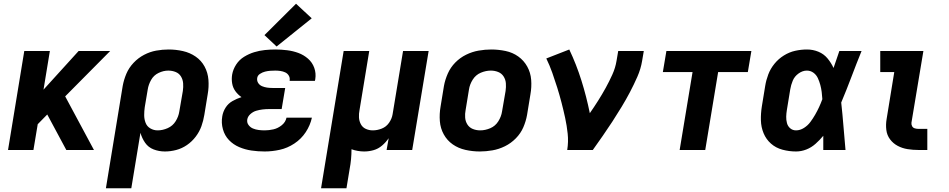

<svg xmlns="http://www.w3.org/2000/svg" viewBox="-20 -803 5080 1028"><path d="M23 0H159L182 -138L233 -190L335 0H483L329 -287L570 -530H401L213 -323L247 -530H110Z M547 205H683L732 -92Q740 -63 757 -38.5Q774 -14 802.5 -3Q831 8 863 8Q893 8 923.5 0Q954 -8 981 -26.5Q1008 -45 1028 -71.5Q1048 -98 1058.5 -127.5Q1069 -157 1074 -188L1092 -298Q1099 -337 1096 -375.5Q1093 -414 1075.5 -446.5Q1058 -479 1027.5 -500Q997 -521 959.5 -529.5Q922 -538 883 -538Q850 -538 816.5 -532Q783 -526 751.5 -509.5Q720 -493 695 -466.5Q670 -440 656.5 -408Q643 -376 637 -343ZM824 -105Q803 -105 785 -115.5Q767 -126 759.5 -145.5Q752 -165 752 -186.5Q752 -208 755 -229L771 -324Q775 -350 789 -375Q803 -400 829 -412.5Q855 -425 881 -425Q902 -425 920.5 -417.5Q939 -410 949 -393.5Q959 -377 960.5 -357Q962 -337 959 -316L940 -206Q936 -179 920.5 -154Q905 -129 878 -117Q851 -105 824 -105Z M1397 8Q1437 8 1478 -1Q1519 -10 1556 -34.5Q1593 -59 1617 -95.5Q1641 -132 1650 -173H1514Q1509 -149 1488.5 -132.5Q1468 -116 1444 -110.5Q1420 -105 1397 -105Q1381 -105 1365 -107Q1349 -109 1334.5 -115Q1320 -121 1310.5 -134Q1301 -147 1304 -164Q1307 -180 1321 -192.5Q1335 -205 1352 -210Q1369 -215 1386 -217Q1403 -219 1420 -219H1488L1507 -332H1439Q1424 -332 1410 -334Q1396 -336 1383 -341.5Q1370 -347 1362.5 -358.5Q1355 -370 1357 -385Q1359 -399 1372 -407.5Q1385 -416 1399 -419.5Q1413 -423 1426.5 -424Q1440 -425 1454 -425Q1468 -425 1481.5 -423Q1495 -421 1507 -415.5Q1519 -410 1526 -398.5Q1533 -387 1531 -373V-370H1666Q1667 -374 1668 -379Q1673 -411 1662.5 -440Q1652 -469 1629 -489Q1606 -509 1577.5 -519.5Q1549 -530 1517.5 -534Q1486 -538 1454 -538Q1426 -538 1397.5 -535Q1369 -532 1341 -523.5Q1313 -515 1287 -499Q1261 -483 1244.5 -457.5Q1228 -432 1223 -404Q1219 -380 1223 -356.5Q1227 -333 1240.5 -314.5Q1254 -296 1273 -283Q1248 -275 1225 -262Q1202 -249 1188 -227Q1174 -205 1170 -180Q1164 -145 1173.5 -111Q1183 -77 1206 -53Q1229 -29 1260.5 -15.5Q1292 -2 1326.5 3Q1361 8 1397 8ZM1461 -554 1649 -705 1565 -783 1396 -615Z M1699 205H1835L1852 102Q1857 76 1859.5 49.5Q1862 23 1862 -4Q1878 2 1895.5 5Q1913 8 1930 8Q1955 8 1980 1Q2005 -6 2025.5 -23.5Q2046 -41 2061 -63L2050 0H2187L2275 -530H2138L2082 -191Q2078 -167 2063 -145.5Q2048 -124 2024 -114.5Q2000 -105 1976 -105Q1956 -105 1938.5 -113Q1921 -121 1912 -138Q1903 -155 1902 -174.5Q1901 -194 1905 -214L1957 -530H1820Z M2549 8Q2582 8 2616.5 2Q2651 -4 2683.5 -20Q2716 -36 2742 -62.5Q2768 -89 2782 -121.5Q2796 -154 2802 -188L2820 -298Q2827 -337 2824 -375.5Q2821 -414 2803 -446.5Q2785 -479 2755 -500.5Q2725 -522 2687 -530Q2649 -538 2610 -538Q2577 -538 2542.5 -532Q2508 -526 2475.5 -510Q2443 -494 2417.5 -468Q2392 -442 2377.5 -409Q2363 -376 2357 -343L2339 -233Q2332 -193 2335 -154.5Q2338 -116 2356 -83.5Q2374 -51 2404 -30Q2434 -9 2472 -0.5Q2510 8 2549 8ZM2551 -105Q2530 -105 2511.5 -112.5Q2493 -120 2482.5 -136.5Q2472 -153 2470.5 -173.5Q2469 -194 2473 -214L2491 -324Q2495 -351 2511 -376.5Q2527 -402 2554 -413.5Q2581 -425 2608 -425Q2629 -425 2647.5 -417.5Q2666 -410 2676.5 -393.5Q2687 -377 2688.5 -357Q2690 -337 2687 -316L2668 -206Q2664 -179 2648 -153.5Q2632 -128 2605 -116.5Q2578 -105 2551 -105Z M3017 0H3154Q3181 -38 3207.5 -76Q3234 -114 3259 -152.5Q3284 -191 3308 -230.5Q3332 -270 3353 -310Q3374 -350 3392.5 -392Q3411 -434 3418 -477L3427 -530H3290L3281 -477Q3275 -440 3258.5 -403.5Q3242 -367 3223 -332.5Q3204 -298 3182.5 -264Q3161 -230 3138 -197Q3120 -286 3093 -372Q3066 -458 3028 -538L2905 -490Q2923 -453 2937 -413.5Q2951 -374 2963.5 -334Q2976 -294 2986.5 -253.5Q2997 -213 3006 -171.5Q3015 -130 3019.5 -87Q3024 -44 3017 0Z M3619 0H3756L3825 -417H3984L4003 -530H3548L3529 -417H3688Z M4242 8Q4270 8 4297 -2.5Q4324 -13 4346.5 -33Q4369 -53 4388 -76Q4388 -38 4388 0H4507Q4501 -64 4496 -127.5Q4491 -191 4484 -254Q4513 -323 4539 -392Q4565 -461 4593 -530H4474Q4458 -484 4443 -439Q4430 -467 4410.5 -490.5Q4391 -514 4362 -526Q4333 -538 4301 -538Q4269 -538 4237.5 -531Q4206 -524 4177 -506Q4148 -488 4126.5 -461.5Q4105 -435 4093.5 -404.5Q4082 -374 4077 -343L4059 -233Q4053 -195 4054 -158.5Q4055 -122 4068.5 -89.5Q4082 -57 4108 -34Q4134 -11 4169.5 -1.5Q4205 8 4242 8ZM4242 -105Q4224 -105 4211 -116Q4198 -127 4193.5 -144Q4189 -161 4189.5 -178.5Q4190 -196 4193 -214L4211 -324Q4215 -348 4224.5 -371Q4234 -394 4255.5 -409.5Q4277 -425 4300 -425Q4320 -425 4335.5 -413.5Q4351 -402 4359 -384.5Q4367 -367 4372 -348.5Q4377 -330 4379.5 -310.5Q4382 -291 4383 -272Q4375 -250 4365.5 -229.5Q4356 -209 4344.5 -189Q4333 -169 4319 -150Q4305 -131 4284.5 -118Q4264 -105 4242 -105Z M4897 0H4945V-113H4897Q4887 -113 4877.5 -116Q4868 -119 4863.5 -127.5Q4859 -136 4860 -146L4924 -530H4693V-417H4768L4727 -165Q4722 -136 4725.5 -107.5Q4729 -79 4745.5 -57Q4762 -35 4786.5 -22Q4811 -9 4839.5 -4.5Q4868 0 4897 0Z"/></svg>

Font: Iosevka Sparkle XBdObl
Style: Regular
Weight: 800
Italic angle: -9°
Designer: Belleve Invis
Foundry: Belleve Invis
Version: Version 4.5.0; ttfautohint (v1.8.3)